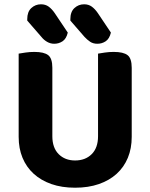

<svg xmlns="http://www.w3.org/2000/svg" viewBox="-20 -858 701 895"><path d="M330 17Q268 17 219.5 0Q171 -17 137 -48Q103 -79 85 -122.5Q67 -166 67 -220V-608Q78 -610 98.5 -613Q119 -616 140 -616Q185 -616 204.5 -601Q224 -586 224 -542V-223Q224 -169 253.5 -139.5Q283 -110 330 -110Q378 -110 407.5 -139.5Q437 -169 437 -223V-608Q448 -610 468.5 -613Q489 -616 510 -616Q555 -616 574.5 -601Q594 -586 594 -542V-220Q594 -166 576 -122.5Q558 -79 524 -48Q490 -17 441 0Q392 17 330 17ZM107 -762V-769Q107 -803 126 -820.5Q145 -838 171 -838Q192 -838 207 -827Q222 -816 235 -797L296 -706Q289 -677 271.5 -665.5Q254 -654 233 -654Q215 -654 199.5 -663Q184 -672 173 -686ZM308 -762V-769Q308 -803 327 -820.5Q346 -838 372 -838Q393 -838 408 -827Q423 -816 436 -797L497 -706Q490 -677 472.5 -665.5Q455 -654 434 -654Q414 -654 400 -663.5Q386 -673 374 -686Z"/></svg>

Font: Baloo Da 2
Style: Bold
Weight: 700
Designer: Noopur Datye, Sulekha Rajkumar and Ek Type
Foundry: Ek Type
Version: Version 1.640;hotconv 1.0.111;makeotfexe 2.5.65597; ttfautoh